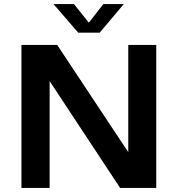

<svg xmlns="http://www.w3.org/2000/svg" viewBox="-20 -920 870 940"><path d="M608 -700V-175L260 -700H85V0H223V-523L568 0H745V-700ZM468 -760 586 -900H486L415 -809L342 -900H242L363 -760Z"/></svg>

Font: Goli SemiBold
Style: Regular
Weight: 600
Designer: jaikishan Patel
Foundry: MagicType
Version: Version 1.000;Glyphs 3.2 (3242)